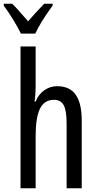

<svg xmlns="http://www.w3.org/2000/svg" viewBox="-45 -1009 521 1029"><path d="M146 -545Q146 -501 140 -465H146Q161 -503 192 -525Q223 -547 261 -547Q329 -547 361 -501Q393 -455 393 -364V0H312V-348Q312 -416 296.5 -445Q281 -474 244 -474Q193 -474 169.5 -427Q146 -380 146 -279V0H65V-760H146ZM237 -979Q172 -890 144 -829H67Q51 -862 26 -903Q1 -944 -25 -979V-989H20Q39 -972 87 -916L106 -895Q143 -939 192 -989H237Z"/></svg>

Font: Noto Sans UI Cond
Style: Regular
Weight: 400
Width: 3
Designer: Monotype Design Team
Foundry: Monotype Imaging Inc.
Version: Version 1.001